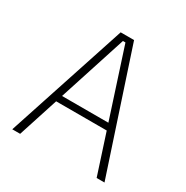

<svg xmlns="http://www.w3.org/2000/svg" viewBox="-150 -764 859 888"><g transform="rotate(30 280.0 -319.5)"><path d="M33.5 0 243.5 -639H315L526 0H484L286 -609.5H272.5L75.5 0ZM133 -213.5V-248.5H426V-213.5Z"/></g></svg>

Font: Anek Gujarati Medium ExtraLight
Style: Regular
Weight: 250
Version: Version 1.003